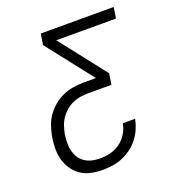

<svg xmlns="http://www.w3.org/2000/svg" viewBox="-135 -841 869 955"><g transform="rotate(-20 300.0 -363.5)"><path d="M247 8Q216 8 186.5 2Q157 -4 133.5 -19.5Q110 -35 93 -59Q76 -83 68 -111Q60 -139 60 -169.5Q60 -200 65 -231Q70 -259 79 -286.5Q88 -314 105 -338Q122 -362 145 -381.5Q168 -401 195 -412.5Q222 -424 250 -428.5Q278 -433 305 -433H370L179 -677L188 -735H574L565 -677H249L440 -433L431 -375H306Q285 -375 264.5 -371.5Q244 -368 224 -359Q204 -350 187 -335Q170 -320 158 -302Q146 -284 139.5 -263.5Q133 -243 129 -222Q126 -201 125.5 -179Q125 -157 130 -137Q135 -117 145.5 -100Q156 -83 173 -71.5Q190 -60 210.5 -55Q231 -50 252 -50Q280 -50 307.5 -56.5Q335 -63 359 -80Q383 -97 398.5 -122.5Q414 -148 419 -176H484Q479 -150 468 -124.5Q457 -99 440 -77Q423 -55 400 -38Q377 -21 352 -10.5Q327 0 300 4Q273 8 247 8Z"/></g></svg>

Font: Iosevka Aile Light Oblique
Style: Regular
Weight: 300
Italic angle: -9°
Designer: Belleve Invis
Foundry: Belleve Invis
Version: Version 31.1.0; ttfautohint (v1.8.4)